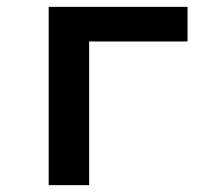

<svg xmlns="http://www.w3.org/2000/svg" viewBox="-20 -540 640 560"><path d="M122 0V-520H527V-419H240V0Z"/></svg>

Font: R Plex Mono
Style: Bold
Weight: 700
Monospace: yes
Designer: Belleve Invis
Foundry: Belleve Invis
Version: Version 31.8.0